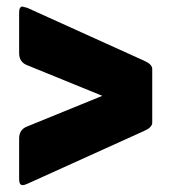

<svg xmlns="http://www.w3.org/2000/svg" viewBox="-20 -588 515 577"><path d="M437.5 -380.8V-300V-219.2Q437.5 -205 412.5 -194.2L62.5 -35.8Q54.2 -31.7 47.5 -31.7Q37.5 -31.7 37.5 -50V-171.7Q37.5 -199.2 62.5 -208.3L287.5 -300L62.5 -391.7Q37.5 -400.8 37.5 -428.3V-550Q37.5 -568.3 47.5 -568.3Q47.5 -568.3 62.5 -564.2L412.5 -405.8Q437.5 -395 437.5 -380.8Z"/></svg>

Font: BoonTook Mon
Style: Regular
Weight: 400
Designer: Sungsit Sawaiwan
Foundry: FontUni
Version: Version 3.0